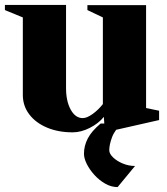

<svg xmlns="http://www.w3.org/2000/svg" viewBox="-40 -521 681 782"><path d="M256 18Q197 18 151 -1.5Q105 -21 79 -55.5Q53 -90 53 -134V-450L-20 -480V-501H229V-162Q229 -109 248 -74.5Q267 -40 297 -40Q314 -40 337 -56.5Q360 -73 379 -97V-450L316 -480V-500H555V-81L608 -70V-32L396 16L386 0L383 -45Q361 -18 325.5 0Q290 18 256 18ZM439 241Q413 241 388.5 227Q364 213 344.5 191.5Q325 170 313.5 147Q302 124 302 105Q302 73 317.5 43Q333 13 370 -18H458Q428 7 416.5 37.5Q405 68 405 91Q405 105 420.5 120Q436 135 460 145Q484 155 510 155Z"/></svg>

Font: Wittgenstein Black
Style: Regular
Weight: 900
Designer: Jörg Drees
Foundry: Jörg Drees
Version: Version 1.303; ttfautohint (v1.8.4.7-5d5b)